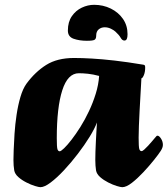

<svg xmlns="http://www.w3.org/2000/svg" viewBox="-20 -765 697 798"><path d="M148 13Q141.8 13 125.2 8Q108.6 3 89.7 -6.7Q70.7 -16.3 56.3 -29Q41.9 -41.7 39.1 -57Q35.9 -76.3 35.9 -100Q35.9 -112.4 36.9 -141.8Q37.9 -171.1 40.4 -209.4Q42.9 -247.8 48.9 -287.8Q54.9 -327.8 64.9 -361.9Q74.9 -396 89.9 -417Q126.1 -466.2 172 -495.1Q217.9 -524 287.5 -524Q321.4 -524 362.4 -521.6Q403.3 -519.3 456.1 -513.3Q508.9 -507.3 576.4 -496Q579.7 -495.2 581.6 -493.5Q583.4 -491.7 583.4 -484Q583.4 -465.7 577.9 -452.6Q572.4 -439.6 567.7 -439.6Q567.7 -436.6 566.5 -417Q565.4 -397.4 563.7 -367.4Q561.9 -337.3 560.2 -304.4Q558.4 -271.5 557.3 -241.5Q556.2 -211.6 556.2 -192.5Q556.2 -154.7 558.9 -145.8Q561.7 -136.9 568.4 -136.9Q572.4 -136.9 579.8 -143.6Q587.3 -150.3 595.9 -159.6Q604.6 -168.9 612.2 -178.1Q619.7 -187.2 623.9 -191.9Q629.7 -198.5 630.8 -199.7Q632 -201 634.7 -201Q641.5 -201 649.3 -188.8Q657 -176.7 657 -162.9Q657 -156.9 654.6 -150.6Q652.2 -144.3 648 -137.8Q639.8 -124.8 620 -100.1Q600.3 -75.3 575.6 -49Q551 -22.8 527.9 -4.9Q504.7 13 488 13Q481.7 13 465.1 8Q448.6 3 429.6 -6.7Q410.7 -16.3 396.2 -29Q381.8 -41.7 379.1 -57Q377.8 -66.5 376.9 -77Q376.1 -87.5 376.1 -100Q376.1 -114.5 376.7 -134.7Q377.3 -155 378.5 -177.1Q379.8 -199.2 380.8 -220Q381.8 -240.7 383 -256Q373.9 -231.2 352.6 -196.5Q331.3 -161.9 303.4 -125.5Q275.6 -89.1 246 -57.5Q216.5 -25.9 190.6 -6.5Q164.8 13 148 13ZM228.2 -136.2Q233.2 -136.2 246.5 -148.9Q259.8 -161.6 277.5 -184.5Q295.2 -207.4 314.2 -237.5Q333.2 -267.7 349.8 -303Q366.5 -338.3 378 -375.6Q389.6 -412.9 392 -449.4Q367 -456.1 345.8 -458.4Q324.6 -460.6 307.7 -460.6Q261.5 -460.6 238.8 -389.6Q216 -318.5 216 -191Q216 -153.9 218.7 -145.1Q221.5 -136.2 228.2 -136.2ZM340.9 -595.5Q310 -595.5 286 -603.9Q262.1 -612.3 262.1 -638.1Q262.1 -673.9 278.6 -697.7Q295.1 -721.5 320 -733.2Q344.9 -745 371.2 -745Q408.7 -745 440.5 -729.4Q472.3 -713.7 491.2 -686.3Q510.1 -658.9 510.1 -622.8Q510.1 -609.7 507 -603.1Q503.9 -596.5 496.9 -596.5Q487.9 -596.5 481.4 -608.2Q474.9 -619.9 459.7 -633.6Q453.7 -639.3 441.2 -645.5Q428.7 -651.6 415.2 -651.6Q400.7 -651.6 390.3 -643Q379.8 -634.4 379.8 -616.8Q379.8 -604.2 373.4 -599.9Q367 -595.5 340.9 -595.5Z"/></svg>

Font: Briem Hand Thin
Style: Regular
Weight: 100
Designer: Gunnlaugur SE Briem, Eben Sorkin
Foundry: Sorkin Type Co.
Version: Version 1.003